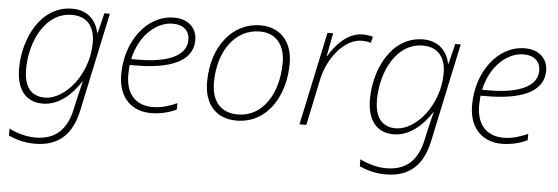

<svg xmlns="http://www.w3.org/2000/svg" viewBox="-50 -693 3157 1087"><g transform="rotate(5 1528.5 -150.0)"><path d="M175 240C317 240 388 161 416 29L535 -530H504L476 -416H473C461 -477 416 -540 322 -540C141 -540 50 -345 50 -177C50 -63 100 10 200 10C295 10 370 -65 414 -135H416C407 -100 395 -49 387 -14L378 27C354 138 294 205 175 205C122 205 64 187 26 167V207C63 224 115 240 175 240ZM209 -25C127 -25 90 -82 90 -177C90 -332 170 -505 323 -505C403 -505 453 -455 453 -359C453 -178 324 -25 209 -25Z M815 10C873 10 926 -6 960 -23V-59C923 -43 878 -25 822 -25C727 -25 669 -85 669 -194C669 -215 671 -237 672 -251H703C892 -251 1030 -298 1030 -423C1030 -493 979 -540 900 -540C745 -540 629 -382 629 -194C629 -52 715 10 815 10ZM718 -285H678C708 -425 805 -505 895 -505C959 -505 991 -470 991 -421C991 -326 875 -285 718 -285Z M1302 10C1475 10 1574 -153 1574 -338C1574 -455 1510 -539 1391 -539C1231 -539 1117 -394 1117 -193C1117 -73 1179 10 1302 10ZM1306 -25C1207 -25 1156 -90 1156 -193C1156 -379 1255 -504 1390 -504C1488 -504 1534 -433 1534 -340C1534 -162 1446 -25 1306 -25Z M1659 0H1698L1753 -262C1781 -392 1874 -502 1969 -502C1990 -502 2007 -499 2021 -495L2030 -530C2014 -535 1993 -538 1971 -538C1882 -538 1815 -456 1782 -399H1779L1804 -530H1772Z M2169 240C2311 240 2382 161 2410 29L2529 -530H2498L2470 -416H2467C2455 -477 2410 -540 2316 -540C2135 -540 2044 -345 2044 -177C2044 -63 2094 10 2194 10C2289 10 2364 -65 2408 -135H2410C2401 -100 2389 -49 2381 -14L2372 27C2348 138 2288 205 2169 205C2116 205 2058 187 2020 167V207C2057 224 2109 240 2169 240ZM2203 -25C2121 -25 2084 -82 2084 -177C2084 -332 2164 -505 2317 -505C2397 -505 2447 -455 2447 -359C2447 -178 2318 -25 2203 -25Z M2809 10C2867 10 2920 -6 2954 -23V-59C2917 -43 2872 -25 2816 -25C2721 -25 2663 -85 2663 -194C2663 -215 2665 -237 2666 -251H2697C2886 -251 3024 -298 3024 -423C3024 -493 2973 -540 2894 -540C2739 -540 2623 -382 2623 -194C2623 -52 2709 10 2809 10ZM2712 -285H2672C2702 -425 2799 -505 2889 -505C2953 -505 2985 -470 2985 -421C2985 -326 2869 -285 2712 -285Z"/></g></svg>

Font: Noto Sans ExtraLight
Style: Italic
Weight: 200
Italic angle: -12°
Designer: Monotype Design Team
Foundry: Monotype Imaging Inc.
Version: Version 2.013